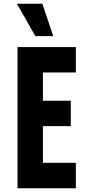

<svg xmlns="http://www.w3.org/2000/svg" viewBox="-20 -1000 467 1020"><path d="M168 -808 70 -980H205L263 -808ZM383 -750V-615H208V-465H356V-330H208V-135H383V0H73V-750Z"/></svg>

Font: Mohave Bold
Style: Regular
Weight: 700
Designer: Gumpita Rahayu
Foundry: Tokotype
Version: Version 2.002;PS 002.002;hotconv 1.0.88;makeotf.lib2.5.64775